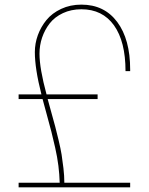

<svg xmlns="http://www.w3.org/2000/svg" viewBox="-20 -806 640 826"><path d="M60.1 -379.9V-399.9H158.2Q129.9 -510.7 129.9 -582Q129.9 -619.1 142.8 -654.8Q155.8 -690.4 179.9 -720Q204.1 -749.5 243.2 -767.8Q282.2 -786.1 330.1 -786.1Q428.7 -786.1 484.4 -711.4Q540 -636.7 540 -506.8V-500H520Q520 -627.4 470.5 -696.8Q420.9 -766.1 330.1 -766.1Q286.1 -766.1 250.7 -749.5Q215.3 -732.9 193.8 -705.3Q172.4 -677.7 161.1 -644.3Q149.9 -610.8 149.9 -575.2Q149.9 -511.7 180.2 -399.9H399.9V-379.9H185.1Q188 -368.7 200.4 -324Q212.9 -279.3 217.5 -261.7Q222.2 -244.1 231.7 -204.6Q241.2 -165 245.1 -140.4Q249 -115.7 252.9 -82.5Q256.8 -49.3 256.8 -20H540V0H60.1V-20H236.8Q235.8 -56.2 231.2 -93Q226.6 -129.9 217.3 -170.9Q208 -211.9 201.2 -238.8Q194.3 -265.6 181.2 -313.2Q168 -360.8 163.1 -379.9Z"/></svg>

Font: Cooper Hewitt
Style: Thin
Weight: 701
Designer: Village Type and Design LLC
Foundry: Cooper Hewitt Smithsonian Design Museum
Version: 1.000